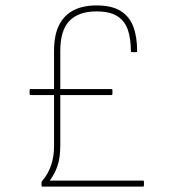

<svg xmlns="http://www.w3.org/2000/svg" viewBox="-20 -687 643 707"><path d="M136 0Q133 0 133 -4V-15Q133 -18 134 -19Q156 -44 167.5 -76.5Q179 -109 179 -148V-499Q179 -558 197.5 -594.5Q216 -631 250.5 -649Q285 -667 335 -667Q392 -667 424.5 -646.5Q457 -626 471 -588.5Q485 -551 485 -498Q485 -495 481 -495H466Q462 -495 462 -498Q462 -542 451.5 -575Q441 -608 413.5 -626.5Q386 -645 335 -645Q270 -645 236 -610.5Q202 -576 202 -499V-153Q202 -104 191 -74Q180 -44 163 -22H506Q510 -22 510 -18V-4Q510 0 506 0ZM92 -337Q89 -337 89 -341V-355Q89 -359 92 -359H390Q394 -359 394 -355V-341Q394 -337 390 -337Z"/></svg>

Font: Sofia Sans Thin
Style: Regular
Weight: 250
Designer: Botio Nikoltchev, Ani Petrova
Foundry: lettersoup
Version: Version 4.101